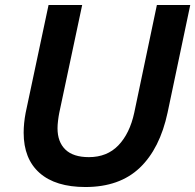

<svg xmlns="http://www.w3.org/2000/svg" viewBox="-20 -735 784 771"><path d="M83 -282 175 -715H310L218 -282Q215 -267 213 -250Q211 -233 211 -220Q211 -165 242.5 -134.5Q274 -104 337 -104Q410 -104 455.5 -151.5Q501 -199 519 -282L610 -715H744L653 -283Q622 -138 541 -61Q460 16 323 16Q203 16 139 -40.5Q75 -97 75 -202Q75 -221 77 -241Q79 -261 83 -282Z"/></svg>

Font: Wix Madefor Text
Style: Bold Italic
Weight: 700
Italic angle: -12°
Designer: Dalton Maag Ltd
Foundry: Dalton Maag Ltd
Version: Version 3.100